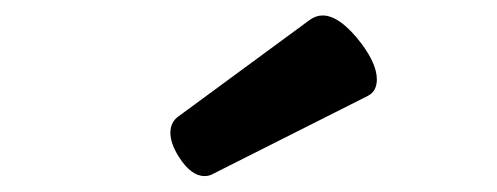

<svg xmlns="http://www.w3.org/2000/svg" viewBox="-20 -725 640 247"><path d="M395 -705.1Q417.5 -705.1 445.3 -668.5Q464.8 -642.1 464.8 -623Q464.8 -607.4 453.1 -601.6L254.4 -501.5Q249.5 -498.5 243.2 -498.5Q225.6 -498.5 210 -523.4Q199.2 -540.5 199.2 -554.2Q199.2 -567.9 209.5 -575.2L378.9 -699.7Q386.7 -705.1 395 -705.1Z"/></svg>

Font: Courier Prime
Style: Bold
Weight: 700
Designer: Alan Dague-Greene, Quote-Unquote Apps
Foundry: Quote-Unquote Apps
Version: Version 3.018